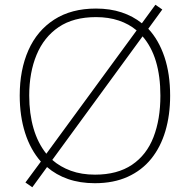

<svg xmlns="http://www.w3.org/2000/svg" viewBox="-20 -761 799 808"><path d="M696 -358Q696 -277 676 -209.5Q656 -142 616.5 -93Q577 -44 517.5 -17Q458 10 379 10Q317 10 266.5 -7.5Q216 -25 178 -58L116 27L87 7L152 -81Q108 -131 85.5 -202Q63 -273 63 -359Q63 -467 99.5 -549.5Q136 -632 208 -678.5Q280 -725 384 -725Q443 -725 491.5 -709Q540 -693 577 -663L634 -741L663 -721L604 -640Q648 -593 672 -521.5Q696 -450 696 -358ZM655 -358Q655 -522 580 -608L200 -88Q233 -59 278 -42.5Q323 -26 380 -26Q474 -26 535.5 -67.5Q597 -109 626 -184Q655 -259 655 -358ZM103 -359Q103 -283 121 -221Q139 -159 175 -114L555 -633Q523 -660 480 -674.5Q437 -689 384 -689Q289 -689 227 -647Q165 -605 134 -530.5Q103 -456 103 -359Z"/></svg>

Font: Noto Sans Hebrew ExtraLight
Style: Regular
Weight: 250
Designer: Monotype Design Team
Foundry: Monotype Imaging Inc.
Version: Version 2.003